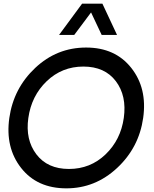

<svg xmlns="http://www.w3.org/2000/svg" viewBox="-20 -1020 842 1050"><path d="M429 -1000H540L620 -829H536L478 -952L386 -829H303ZM343 10Q183 10 95.5 -101.5Q8 -213 31 -375Q54 -537 172.5 -648.5Q291 -760 451 -760Q610 -760 698 -648.5Q786 -537 763 -375Q740 -213 620.5 -101.5Q501 10 343 10ZM657 -375Q674 -496 613.5 -576Q553 -656 436 -656Q319 -656 235.5 -576Q152 -496 135 -375Q118 -256 179 -176Q240 -96 357 -96Q474 -96 557 -175.5Q640 -255 657 -375Z"/></svg>

Font: Oakes Grotesk Medium
Style: Italic
Weight: 500
Italic angle: -8°
Designer: Samuel Oakes
Foundry: Samuel Oakes
Version: Version 1.000;PS 001.000;hotconv 1.0.88;makeotf.lib2.5.64775